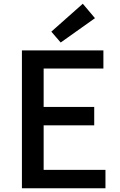

<svg xmlns="http://www.w3.org/2000/svg" viewBox="-20 -1005 640 1025"><path d="M97 0H543V-98H213V-336H483V-434H213V-639H532V-736H97ZM304 -778 487 -908 422 -985 254 -836Z"/></svg>

Font: Noto Sans T Chinese Medium
Style: Regular
Weight: 500
Designer: Ryoko NISHIZUKA (kana & ideographs); Paul D. Hunt (Latin, Greek & Cyrillic); Wenlong ZHANG (bopomofo); Sandoll Communica
Foundry: Adobe Systems Incorporated
Version: Version 1.000;PS 1;hotconv 1.0.78;makeotf.lib2.5.61930